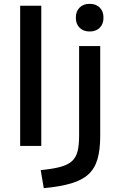

<svg xmlns="http://www.w3.org/2000/svg" viewBox="-20 -760 644 1000"><path d="M85 0V-730H195V0ZM192 126Q254 120 293.5 109.5Q333 99 354.5 79.5Q376 60 384 28Q392 -4 392 -53V-520H502V-53Q502 19 488 68Q474 117 441 147.5Q408 178 351 195Q294 212 208 220ZM447 -596Q414 -596 394.5 -615.5Q375 -635 375 -668Q375 -701 394.5 -720.5Q414 -740 447 -740Q480 -740 499.5 -720.5Q519 -701 519 -668Q519 -635 499.5 -615.5Q480 -596 447 -596Z"/></svg>

Font: M PLUS 2 Medium
Style: Regular
Weight: 500
Designer: Coji Morishita
Foundry: UNDERFOREST DESIGN
Version: Version 1.001